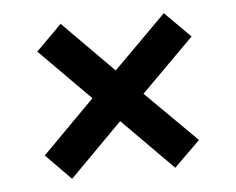

<svg xmlns="http://www.w3.org/2000/svg" viewBox="-38 -526 579 472"><g transform="rotate(-5 252.0 -290.0)"><path d="M122 -97 60 -160 189 -290 64 -416 127 -479 252 -353 382 -483 445 -420 315 -290 441 -165 377 -102 252 -228Z"/></g></svg>

Font: DeepMind Sans Medium
Style: Regular
Weight: 500
Designer: Jonny Pinhorn / Modifications: Colophon Foundry
Foundry: Colophon Foundry
Version: Version 1.002; ttfautohint (v1.8.2)